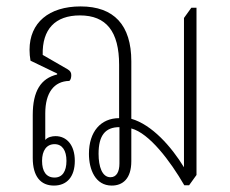

<svg xmlns="http://www.w3.org/2000/svg" viewBox="-20 -573 716 598"><path d="M148 5C188 5 213 -22 213 -72C213 -122 187 -149 153 -149C142 -149 128 -146 121 -137V-220C121 -284 148 -320 196 -321C200 -324 202 -331 202 -339C202 -347 199 -352 191 -357L113 -402C111 -482 152 -525 229 -525C311 -525 351 -475 351 -371V-205C294 -205 257 -163 257 -94C257 -45 277 5 328 5C362 5 389 -16 389 -71V-173C445 -158 510 -72 554 4H569L592 -28V-549H576L553 -517V-52C514 -116 453 -185 389 -203V-382C389 -495 335 -553 231 -553C132 -553 72 -502 72 -418C72 -407 73 -395 75 -384L158 -344V-341C107 -329 82 -289 82 -215V-81C82 -23 107 5 148 5ZM324 -21C298 -21 287 -54 287 -94C287 -150 307 -177 352 -177V-64C352 -38 343 -21 324 -21ZM150 -20C124 -20 111 -39 111 -72C111 -104 125 -124 150 -124C174 -124 187 -104 187 -72C187 -39 174 -20 150 -20Z"/></svg>

Font: Noto Serif Thai ExtraCondensed ExtraLight
Style: Regular
Weight: 200
Width: 2
Designer: Monotype Design Team
Foundry: Monotype Imaging Inc.
Version: Version 2.002